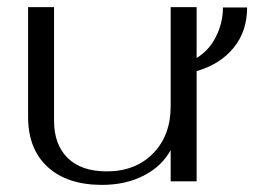

<svg xmlns="http://www.w3.org/2000/svg" viewBox="-20 -510 715 540"><path d="M533 -310V0H460V-88Q435 -42 384 -16Q333 10 267 10Q169 10 114 -40.5Q59 -91 59 -181V-490H132V-171Q132 -103 170.5 -65.5Q209 -28 280 -28Q361 -28 410.5 -78.5Q460 -129 460 -211V-490H533V-347Q568 -368 587.5 -407Q607 -446 607 -489H675Q675 -422 637 -375.5Q599 -329 533 -310Z"/></svg>

Font: Fahkwang Light
Style: Regular
Weight: 300
Version: Version 1.000; ttfautohint (v1.6)